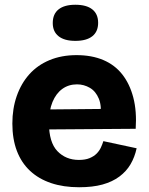

<svg xmlns="http://www.w3.org/2000/svg" viewBox="-20 -774 627 808"><path d="M313 14Q247 14 195 -3.5Q143 -21 106.5 -55Q70 -89 51 -139Q32 -189 32 -254Q32 -317 50.5 -370Q69 -423 103.5 -461.5Q138 -500 188.5 -521Q239 -542 302 -542Q366 -542 414.5 -521.5Q463 -501 494.5 -461Q526 -421 541 -363.5Q556 -306 551 -232L138 -229V-313L459 -316L402 -277Q409 -327 396 -358.5Q383 -390 358 -404.5Q333 -419 304 -419Q269 -419 242.5 -400Q216 -381 201 -345Q186 -309 186 -257Q186 -175 221.5 -138Q257 -101 312 -101Q339 -101 357 -108.5Q375 -116 386.5 -127.5Q398 -139 404.5 -153Q411 -167 415 -180L555 -150Q547 -113 529.5 -83Q512 -53 482.5 -31Q453 -9 411.5 2.5Q370 14 313 14ZM297 -602Q251 -602 226.5 -621.5Q202 -641 202 -677Q202 -715 226.5 -734.5Q251 -754 297 -754Q344 -754 368.5 -734.5Q393 -715 393 -678Q393 -641 368.5 -621.5Q344 -602 297 -602Z"/></svg>

Font: Bricolage Grotesque ExtraBold
Style: Regular
Weight: 800
Designer: Mathieu Triay
Foundry: Atelier Triay
Version: Version 1.001;gftools[0.9.33.dev8+g029e19f]